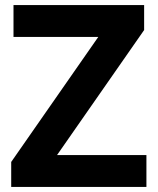

<svg xmlns="http://www.w3.org/2000/svg" viewBox="-20 -734 619 754"><path d="M555 0H24V-98L366 -589H33V-714H546V-616L204 -125H555Z"/></svg>

Font: Noto Sans New Tai Lue
Style: Regular
Weight: 400
Designer: Monotype Design Team
Foundry: Monotype Imaging Inc.
Version: Version 2.003